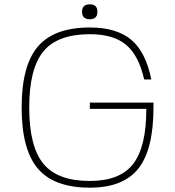

<svg xmlns="http://www.w3.org/2000/svg" viewBox="-20 -847 809 887"><path d="M395 -344V-373H689V-350Q689 -156 619 -68Q549 20 395 20Q230 20 155 -68Q80 -156 80 -350Q80 -544 155 -632Q230 -720 395 -720Q519 -720 586.5 -663Q654 -606 679 -480H646Q621 -591 562.5 -640Q504 -689 395 -689Q246 -689 180.5 -609.5Q115 -530 115 -350Q115 -170 180.5 -90.5Q246 -11 395 -11Q534 -11 595 -89.5Q656 -168 656 -344ZM395 -827Q430 -827 430 -793Q430 -758 395 -758Q359 -758 359 -793Q359 -827 395 -827Z"/></svg>

Font: Fivo Sans Thin
Style: Regular
Weight: 250
Foundry: Alexander Slobzheninov
Version: 1.0